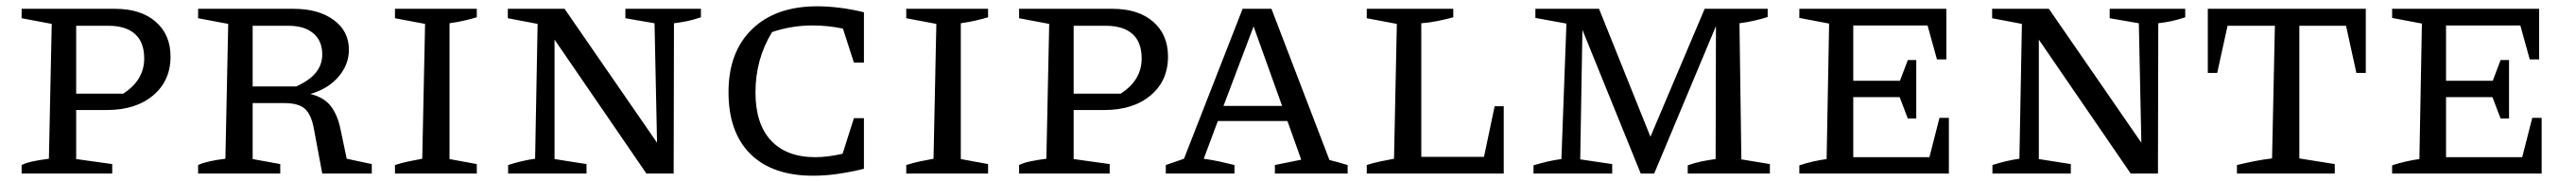

<svg xmlns="http://www.w3.org/2000/svg" viewBox="-20 -552 8217 579"><path d="M347 -524Q429 -524 476.5 -483Q524 -442 524 -372Q524 -295 468.5 -248.5Q413 -202 321 -202H223V-46L338 -30V0H49V-27Q63 -34 84 -38.5Q105 -43 136 -47L145 -476L49 -494V-524ZM326 -470H223V-254H373Q440 -297 440 -366Q440 -418 410.5 -444Q381 -470 326 -470Z M1086 -47 1166 -30V0H1008L981 -144Q973 -187 953 -205.5Q933 -224 887 -224H786V-46L874 -30V0H612V-27Q640 -40 699 -47L708 -476L612 -494V-524H916Q996 -524 1044.5 -488.5Q1093 -453 1093 -394Q1093 -346 1059.5 -307.5Q1026 -269 970 -253Q1012 -243 1034 -216Q1056 -189 1066 -142ZM900 -470H786V-277H925Q969 -297 988.5 -322Q1008 -347 1008 -379Q1008 -422 979.5 -446Q951 -470 900 -470Z M1240 0V-27Q1262 -34 1283.5 -38.5Q1305 -43 1327 -47L1336 -476L1240 -494V-524H1501V-497Q1484 -492 1463 -487Q1442 -482 1414 -478V-46L1501 -30V0Z M1975 -524H2216V-497Q2192 -489 2173 -485Q2154 -481 2130 -478L2129 0H2042L1749 -426V-46L1851 -30V0H1601V-27Q1623 -34 1644 -39Q1665 -44 1687 -47L1695 -476L1600 -494V-524H1781L2076 -98L2068 -478L1975 -494Z M2574 7Q2444 7 2374 -62Q2304 -131 2304 -259Q2304 -387 2379.5 -459.5Q2455 -532 2587 -532Q2619 -532 2657 -527.5Q2695 -523 2736 -513V-353H2704L2669 -461Q2645 -466 2621 -468.5Q2597 -471 2572 -471Q2505 -471 2443 -450Q2390 -364 2390 -258Q2390 -158 2439.5 -105Q2489 -52 2581 -52Q2621 -52 2668 -63L2704 -176H2736V-15Q2690 -4 2650.5 1.5Q2611 7 2574 7Z M2871 0V-27Q2893 -34 2914.5 -38.5Q2936 -43 2958 -47L2967 -476L2871 -494V-524H3132V-497Q3115 -492 3094 -487Q3073 -482 3045 -478V-46L3132 -30V0Z M3529 -524Q3611 -524 3658.5 -483Q3706 -442 3706 -372Q3706 -295 3650.5 -248.5Q3595 -202 3503 -202H3405V-46L3520 -30V0H3231V-27Q3245 -34 3266 -38.5Q3287 -43 3318 -47L3327 -476L3231 -494V-524ZM3508 -470H3405V-254H3555Q3622 -297 3622 -366Q3622 -418 3592.5 -444Q3563 -470 3508 -470Z M4221 -43Q4237 -39 4246 -36.5Q4255 -34 4279 -27V0H4047V-27L4131 -44L4087 -167H3865L3820 -47Q3848 -43 3871 -38Q3894 -33 3918 -27V0H3699V-27L3757 -47L3944 -524H4036ZM3883 -215H4070L3979 -468Z M4748 -214H4777V0H4340V-27Q4362 -34 4383.5 -38.5Q4405 -43 4427 -47L4436 -476L4340 -494V-524H4616V-497Q4594 -491 4567.5 -485.5Q4541 -480 4514 -478V-53H4714Z M5535 -45 5626 -30V0H5364V-26Q5386 -34 5408 -38.5Q5430 -43 5453 -46L5454 -469L5257 0H5214L5028 -457L5021 -45L5123 -30V0H4872V-26Q4895 -33 4916.5 -38Q4938 -43 4961 -46L4977 -477L4878 -495V-524H5081L5245 -117L5418 -524H5619V-498Q5601 -492 5577 -486.5Q5553 -481 5529 -478Z M6167 -177H6197V0H5720V-26Q5763 -40 5807 -46L5815 -477L5720 -495V-524H6189V-363H6159L6129 -471H5892V-295H6041L6066 -361H6093V-175H6066L6040 -243H5892V-52H6135Z M6710 -524H6951V-497Q6927 -489 6908 -485Q6889 -481 6865 -478L6864 0H6777L6484 -426V-46L6586 -30V0H6336V-27Q6358 -34 6379 -39Q6400 -44 6422 -47L6430 -476L6335 -494V-524H6516L6811 -98L6803 -478L6710 -494Z M7527 -524V-320H7497L7464 -470H7315V-48L7428 -30V0H7116V-27Q7145 -34 7173 -39.5Q7201 -45 7228 -48L7237 -470H7086L7053 -320H7023V-524Z M8058 -177H8088V0H7611V-26Q7654 -40 7698 -46L7706 -477L7611 -495V-524H8080V-363H8050L8020 -471H7783V-295H7932L7957 -361H7984V-175H7957L7931 -243H7783V-52H8026Z"/></svg>

Font: Piazzolla SC
Style: Regular
Weight: 400
Designer: Juan Pablo del Peral
Foundry: Huerta Tipografica
Version: Version 1.330